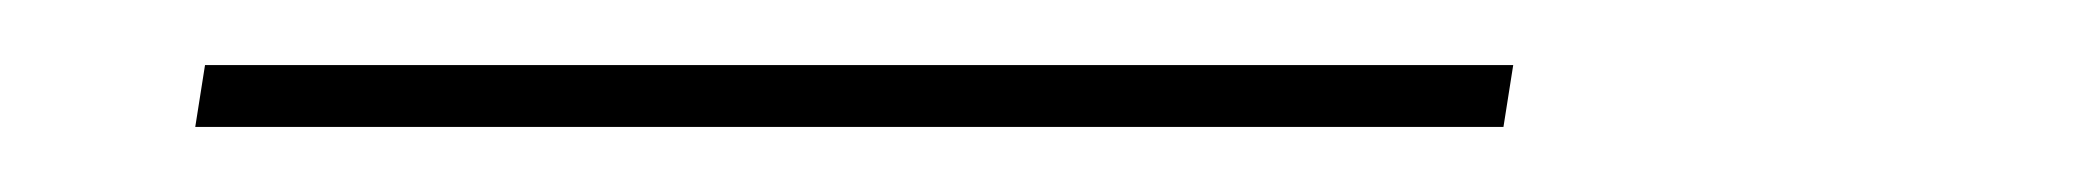

<svg xmlns="http://www.w3.org/2000/svg" viewBox="-20 -20 640 59"><path d="M442 19H40L43 0H445Z"/></svg>

Font: Iosevka Aile Thin Oblique
Style: Regular
Weight: 100
Italic angle: -9°
Designer: Belleve Invis
Foundry: Belleve Invis
Version: Version 31.1.0; ttfautohint (v1.8.4)